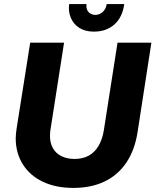

<svg xmlns="http://www.w3.org/2000/svg" viewBox="-20 -909 762 941"><path d="M340 12Q254 12 190.5 -18Q127 -48 92 -103.5Q57 -159 57 -232Q57 -244 58.5 -256.5Q60 -269 62 -283L128 -700H294L227 -271Q226 -264 225.5 -257Q225 -250 225 -243Q225 -208 239.5 -182.5Q254 -157 281.5 -143.5Q309 -130 345 -130Q386 -130 415.5 -146.5Q445 -163 463.5 -195Q482 -227 489 -271L556 -700H722L654 -260Q640 -172 598.5 -111Q557 -50 491.5 -19Q426 12 340 12ZM440 -754Q397 -754 368.5 -772.5Q340 -791 327 -822Q314 -853 319 -889H404Q402 -872 407.5 -860Q413 -848 424 -842Q435 -836 447 -836Q467 -836 483 -850Q499 -864 503 -889H589Q580 -824 540.5 -789Q501 -754 440 -754Z"/></svg>

Font: MuseoModerno
Style: Bold Italic
Weight: 700
Italic angle: -9°
Designer: Pablo Cosgaya, Héctor Gatti, Marcela Romero, and the Authors of The MuseoModerno Project.
Foundry: Omnibus-Type Team
Version: Version 1.003